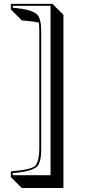

<svg xmlns="http://www.w3.org/2000/svg" viewBox="-20 -723 457 992"><path d="M251 -703.1 307.6 -646.5V248.5H92.8L36.1 191.9V162.1Q139.2 154.8 162.6 133.3Q182.1 108.4 183.1 49.8V-561Q183.1 -590.8 180.7 -606Q151.9 -612.8 92.8 -617.7L36.1 -673.8V-703.1ZM241.2 -692.9H45.9V-683.1Q147.5 -674.3 172.9 -647Q192.9 -624 192.9 -561V49.8Q192.9 116.2 170.4 138.2Q142.6 163.6 45.9 171.4V182.1H241.2Z"/></svg>

Font: Linux Biolinum Shadow O
Style: Regular
Weight: 400
Designer: Philipp H. Poll
Foundry: Philipp H. Poll
Version: Version 1.0.4